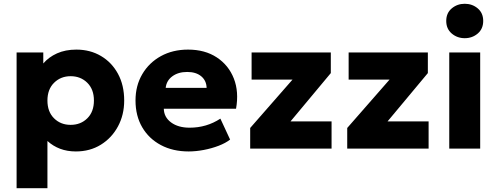

<svg xmlns="http://www.w3.org/2000/svg" viewBox="-20 -788 2634 1018"><path d="M68 210V-510H209.5V-451.5Q238 -485 282.2 -505Q326.5 -525 385 -525Q458 -525 515.2 -491.2Q572.5 -457.5 605.5 -396.8Q638.5 -336 638.5 -255Q638.5 -179 605.5 -117.8Q572.5 -56.5 514.8 -20.8Q457 15 382 15Q336.5 15 298.8 0.8Q261 -13.5 231.5 -40.5V210ZM354.5 -126Q408 -126 443 -160.8Q478 -195.5 478 -255Q478 -314.5 442.8 -349.2Q407.5 -384 354.5 -384Q302 -384 266.8 -349.2Q231.5 -314.5 231.5 -255Q231.5 -195.5 266.5 -160.8Q301.5 -126 354.5 -126Z M980.5 15Q896.5 15 833 -18.8Q769.5 -52.5 734 -113.2Q698.5 -174 698.5 -255.5Q698.5 -334 734.5 -395Q770.5 -456 833.2 -490.5Q896 -525 977 -525Q1066.5 -525 1129.2 -483.8Q1192 -442.5 1219.8 -371.8Q1247.5 -301 1231.5 -211.5H848.5Q849.5 -166.5 887.2 -138.8Q925 -111 985.5 -111Q1075.5 -111 1148.5 -159L1200 -48Q1176.5 -29.5 1139.5 -15.2Q1102.5 -1 1060.5 7Q1018.5 15 980.5 15ZM858.5 -322H1075.5Q1074.5 -360.5 1047 -383.5Q1019.5 -406.5 972.5 -406.5Q925 -406.5 893.8 -383.5Q862.5 -360.5 858.5 -322Z M1306.5 0V-109.5L1531 -366H1314V-510H1734V-400.5L1520.5 -144.5H1738V0Z M1821 0V-109.5L2045.5 -366H1828.5V-510H2248.5V-400.5L2035 -144.5H2252.5V0Z M2362 0V-510H2526V0ZM2444 -585.5Q2404.5 -585.5 2375.2 -610.2Q2346 -635 2346 -677Q2346 -719 2375.2 -743.5Q2404.5 -768 2444 -768Q2484 -768 2513 -743.5Q2542 -719 2542 -677Q2542 -635 2513 -610.2Q2484 -585.5 2444 -585.5Z"/></svg>

Font: Geologica
Style: Bold
Weight: 700
Designer: Sindre Bremnes, Frode Helland
Foundry: Monokrom Skriftforlag AS
Version: Version 1.010; ttfautohint (v1.8.4.7-5d5b);gftools[0.9.28]